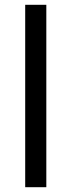

<svg xmlns="http://www.w3.org/2000/svg" viewBox="-20 -780 298 800"><path d="M173 0H85V-760H173Z"/></svg>

Font: Noto Sans Old Italic
Style: Regular
Weight: 400
Designer: Monotype Design Team
Foundry: Monotype Imaging Inc.
Version: Version 2.003; ttfautohint (v1.8.4.7-5d5b)